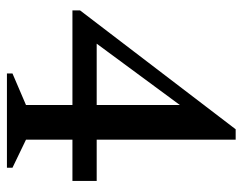

<svg xmlns="http://www.w3.org/2000/svg" viewBox="-93 -607 700 554"><g transform="rotate(90 257.0 -330.0)"><path d="M192 0V-16L283 -55V-189H10V-211L353 -660H383V-259H502V-189H383V-55L464 -16V0ZM106 -259H283V-499Z"/></g></svg>

Font: Spectral Medium
Style: Regular
Weight: 500
Designer: Jean-Baptiste Levee
Foundry: Production Type
Version: Version 2.001